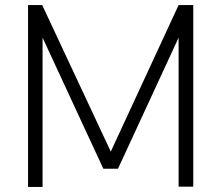

<svg xmlns="http://www.w3.org/2000/svg" viewBox="-20 -740 876 760"><path d="M148.5 0V-591L389 -72H447L687 -591V-1H745V-720H687L418.5 -140L147 -720H91V0Z"/></svg>

Font: Vela Sans Light
Style: Regular
Weight: 300
Designer: Principal design: Mikhail Sharanda - project Manrope.
Design modification: Ravid Balaliev
Foundry: Mikhail Sharanda
Version: Version 1.001